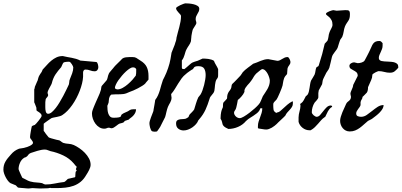

<svg xmlns="http://www.w3.org/2000/svg" viewBox="-159 -750 2341 1119"><path d="M-139.2 239.3Q-139.2 225.1 -136.2 213.6Q-133.3 202.1 -127.4 191.9Q-121.6 181.6 -113.5 171.6Q-105.5 161.6 -95.2 150.4Q-75.7 127 -47.9 116.7Q-46.9 116.2 -41.5 115.5Q-36.1 114.7 -30 113.8Q-23.9 112.8 -18.8 111.8Q-13.7 110.8 -12.7 109.9Q-8.3 109.4 -0.7 106.7Q6.8 104 14.4 100.3Q22 96.7 27.6 92Q33.2 87.4 33.2 83Q33.2 77.1 30 73Q26.9 68.8 23.9 64Q20.5 61 18.3 56.9Q16.1 52.7 16.1 48.3Q16.1 44.4 17.3 35.6Q18.6 26.9 20.3 16.8Q22 6.8 23.7 -1.7Q25.4 -10.3 26.4 -13.7Q27.3 -14.6 29.3 -16.1Q31.2 -17.1 34.4 -18.6Q37.6 -20 43.9 -22Q45.9 -23.4 52.5 -30.5Q59.1 -37.6 65.9 -46.4Q72.8 -55.2 78.1 -63.2Q83.5 -71.3 83.5 -74.2Q83.5 -80.1 81.1 -84Q78.6 -87.9 74.7 -91.3Q70.8 -94.7 66.2 -97.4Q61.5 -100.1 57.6 -103Q54.2 -105 53.7 -107.7Q53.2 -110.4 53.2 -114.7Q53.2 -116.7 53.2 -119.6Q53.2 -122.6 52.2 -125Q51.3 -126.5 49.8 -130.9Q48.3 -135.3 46.4 -139.9Q44.4 -144.5 43 -148.4Q41.5 -152.3 40.5 -153.8V-229Q42.5 -232.9 43.2 -236.6Q43.9 -240.2 43.9 -243.2Q45.4 -247.1 47.9 -252.7Q50.3 -258.3 52.7 -263.9Q55.2 -269.5 57.1 -274.2Q59.1 -278.8 60.1 -280.3Q60.5 -281.2 61.5 -285.2Q62.5 -289.1 63.7 -293.5Q64.9 -297.9 66.2 -301.5Q67.4 -305.2 68.4 -306.6Q68.8 -307.1 70.8 -310.8Q72.8 -314.5 75.4 -318.4Q78.1 -322.3 80.3 -325.9Q82.5 -329.6 83.5 -330.1L89.8 -344.7Q102.1 -357.4 114.3 -371.3Q126.5 -385.3 140.4 -396.7Q154.3 -408.2 170.4 -415.8Q186.5 -423.3 207 -423.3Q220.2 -419.9 233.2 -417.7Q246.1 -415.5 258.8 -413.1Q271.5 -410.6 284.2 -407Q296.9 -403.3 309.1 -397L401.4 -388.7Q404.8 -388.7 407.2 -385Q409.7 -381.3 411.1 -376.5Q412.6 -371.6 413.3 -366.5Q414.1 -361.3 414.1 -358.4Q414.1 -348.6 408.4 -341.6Q402.8 -334.5 392.1 -334.5Q379.4 -334.5 366.2 -339.6Q353 -344.7 338.9 -344.7Q332 -344.7 328.6 -339.1Q325.2 -333.5 325.2 -327.6V-302.2Q324.2 -284.2 319.1 -263.4Q314 -242.7 305.7 -220.9Q297.4 -199.2 286.4 -178.2Q275.4 -157.2 262.2 -138.4Q249 -119.6 234.4 -104.5Q219.7 -89.4 204.6 -79.6Q198.2 -75.2 190.2 -73Q182.1 -70.8 173.3 -68.8Q164.6 -66.9 156 -65.4Q147.5 -64 140.1 -61Q138.7 -60.1 131.6 -55.2Q124.5 -50.3 116.5 -44.7Q108.4 -39.1 102.1 -34.2Q95.7 -29.3 95.7 -28.8V12.7Q95.7 13.7 97.7 15.6Q99.6 17.6 100.6 18.6Q101.6 21 105 25.6Q108.4 30.3 112.3 35.2Q116.2 40 119.6 44.2Q123 48.3 124 49.8Q125 50.8 127.7 52Q130.4 53.2 130.9 53.2Q132.8 54.2 139.6 56.2Q146.5 58.1 154.5 60.3Q162.6 62.5 170.2 64.5Q177.7 66.4 181.6 66.9Q186.5 67.4 189.9 69.6Q193.4 71.8 196.5 74.2Q199.7 76.7 202.9 79.1Q206.1 81.5 210.4 83Q225.1 87.4 240.5 88.1Q255.9 88.9 271 95.2Q286.1 102.1 303.5 113.8Q320.8 125.5 335.4 140.6Q350.1 155.8 359.6 173.6Q369.1 191.4 369.1 210.4Q369.1 217.3 366.7 225.1Q364.3 232.9 360.4 240.7Q356.4 248.5 352.1 256.1Q347.7 263.7 343.8 269.5Q329.6 294.4 311 309.6Q292.5 324.7 270 332.8Q247.6 340.8 222.4 343.5Q197.3 346.2 170.9 346.2H137.7Q136.7 345.7 136.2 345.2Q135.7 344.7 134.3 344.7L121.1 347.2L73.7 348.6L29.8 346.2L7.8 348.6Q4.4 348.6 -3.7 347.9Q-11.7 347.2 -20.8 346.4Q-29.8 345.7 -38.1 345Q-46.4 344.2 -50.8 343.8Q-55.2 343.8 -59.3 338.1Q-63.5 332.5 -66.9 330.1L-98.1 317.4Q-105.5 313 -112.8 303.5Q-120.1 293.9 -126 282.7Q-131.8 271.5 -135.5 260Q-139.2 248.5 -139.2 239.3ZM-50.8 235.8Q-50.8 237.3 -47.6 245.1Q-44.4 252.9 -40.3 262Q-36.1 271 -32.7 278.6Q-29.3 286.1 -28.8 286.1L-9.3 295.9Q4.9 304.2 15.9 307.4Q26.9 310.5 37.6 312Q48.3 313.5 59.8 314Q71.3 314.5 86.4 317.4Q86.9 317.4 92.8 320.8Q98.6 324.2 105.5 325.2Q133.3 325.2 159.9 319.6Q186.5 314 212.9 311Q216.3 310.5 220 307.9Q223.6 305.2 226.8 302Q230 298.8 232.7 296.1Q235.4 293.5 236.8 292.5L277.3 283.2L279.8 279.8Q279.8 278.3 280 274.4Q280.3 270.5 280.5 265.6Q280.8 260.7 281.2 256.6Q281.7 252.4 282.2 251L288.1 244.1Q286.6 242.2 285.6 240.2Q283.2 236.8 283.2 235.8L288.1 222.2Q288.1 221.2 285.6 219.2Q283.2 217.3 282.2 216.3L271 202.6Q245.6 172.9 209.5 155.8Q173.3 138.7 135.3 130.9Q125.5 127.9 118.4 124.8Q111.3 121.6 102.1 121.6Q91.8 121.6 80.8 123.8Q69.8 126 58.8 129.2Q47.9 132.3 37.6 136Q27.3 139.6 18.6 142.1Q17.6 143.1 15.9 144.5Q14.2 146 11.7 146Q8.3 148.9 6.6 151.4Q4.9 153.8 3.2 156Q1.5 158.2 -1.2 160.9Q-3.9 163.6 -9.3 166.5Q-10.3 166.5 -13.9 167.5Q-17.6 168.5 -18.6 169.9Q-34.2 179.7 -42.5 198.7Q-50.8 217.8 -50.8 235.8ZM105 -126Q105 -119.6 105.5 -112.8Q106 -106 107.7 -100.1Q109.4 -94.2 112.5 -90.6Q115.7 -86.9 121.6 -86.9Q131.8 -86.9 143.1 -96.4Q154.3 -106 166 -120.8Q177.7 -135.7 188.7 -154.3Q199.7 -172.9 209.5 -190.9Q219.2 -209 226.6 -224.6Q233.9 -240.2 238.3 -249Q244.1 -258.3 244.4 -269.5Q244.6 -280.8 248.5 -289.1Q255.4 -304.7 261.7 -322.8Q268.1 -340.8 268.1 -357.4Q268.1 -359.9 265.6 -365.2Q263.2 -370.6 259.5 -376Q255.9 -381.3 252.2 -385.5Q248.5 -389.6 246.6 -389.6Q244.1 -390.1 241.7 -390.1Q239.3 -390.1 236.8 -390.1Q231 -390.1 225.1 -389.2Q219.2 -388.2 212.9 -386.7Q206.5 -380.4 204.3 -373.5Q202.1 -366.7 197.8 -358.9Q188 -347.2 179.4 -336.9Q170.9 -326.7 164.1 -315.9Q157.2 -305.2 151.9 -292.7Q146.5 -280.3 142.6 -263.7L141.6 -261.7Q141.1 -260.7 140.9 -259.8Q140.6 -258.8 140.1 -257.8Q137.7 -252.4 134 -246.3Q130.4 -240.2 127 -233.6Q123.5 -227.1 120.8 -220.5Q118.2 -213.9 118.2 -208L121.6 -196.8Q121.6 -192.9 119.9 -189.7Q118.2 -186.5 116 -183.8Q113.8 -181.2 111.3 -178.5Q108.9 -175.8 107.4 -172.4Q105.5 -163.6 105.2 -155.3Q105 -147 105 -136.7Z M377.9 -98.1Q378.4 -101.6 381.1 -109.4Q383.8 -117.2 387.5 -126Q391.1 -134.8 394.5 -142.8Q397.9 -150.9 399.9 -155.3Q406.7 -171.9 415 -189.2Q423.3 -206.5 427.7 -222.2Q429.2 -225.1 429.7 -229Q430.2 -232.9 430.7 -236.8Q431.2 -240.7 432.1 -244.6Q433.1 -248.5 435.5 -251L460.9 -280.3Q463.9 -283.7 465.6 -288.6Q467.3 -293.5 468.5 -298.6Q469.7 -303.7 470.9 -308.8Q472.2 -314 474.1 -317.4Q474.1 -318.8 476.3 -322.8Q478.5 -326.7 479.5 -327.6Q481.9 -330.6 486.1 -335.7Q490.2 -340.8 494.6 -345.7Q499 -350.6 502.2 -354.5Q505.4 -358.4 505.4 -358.9Q507.3 -361.8 514.2 -368.7Q521 -375.5 528.8 -383.1Q536.6 -390.6 543.7 -397.7Q550.8 -404.8 553.7 -408.2Q562.5 -414.6 574.5 -416Q586.4 -417.5 597.7 -417.5H612.8Q620.6 -417.5 625.7 -416.3Q630.9 -415 635.3 -412.6Q639.6 -410.2 645 -406.2Q650.4 -402.3 659.2 -397Q685.5 -381.3 696 -359.9Q706.5 -338.4 706.5 -307.6V-286.1Q705.6 -285.2 702.9 -282Q700.2 -278.8 697 -275.1Q693.8 -271.5 691.2 -268.3Q688.5 -265.1 688 -263.7Q682.1 -257.3 670.4 -250Q658.7 -242.7 645.3 -235.6Q631.8 -228.5 618.7 -222.9Q605.5 -217.3 596.7 -214.4Q575.2 -203.6 559.6 -201.9Q543.9 -200.2 527.3 -200.2Q518.6 -200.2 509.8 -200Q501 -199.7 489.3 -198.7Q483.4 -193.4 480.7 -188Q478 -182.6 476.8 -177.2Q475.6 -171.9 475.3 -165.8Q475.1 -159.7 474.1 -152.8Q474.1 -152.3 473.1 -149.7Q472.2 -147 470.9 -143.8Q469.7 -140.6 468.5 -137.7Q467.3 -134.8 466.8 -134.3V-129.4Q466.8 -120.6 467.8 -109.4Q468.8 -98.1 472.2 -88.1Q475.6 -78.1 482.4 -71Q489.3 -64 501.5 -64Q504.4 -64 510 -64Q515.6 -64 522 -64.5Q528.3 -64.9 534.4 -66.2Q540.5 -67.4 543.5 -69.3Q543.9 -69.8 544.9 -72Q545.9 -74.2 546.9 -76.7Q547.9 -79.1 549.1 -81.3Q550.3 -83.5 551.3 -83.5Q560.1 -90.3 573.5 -95.5Q586.9 -100.6 596.7 -107.9Q602.5 -111.3 608.2 -112.3Q613.8 -113.3 619.6 -113.3H633.8Q633.8 -103.5 630.4 -95.5Q627 -87.4 621.6 -80.6Q616.2 -73.7 609.4 -68.1Q602.5 -62.5 595.7 -57.6L591.8 -53.2L568.8 -45.4Q568.4 -45.4 567.1 -43.7Q565.9 -42 564.5 -40.3Q563 -38.6 561.5 -37.1Q560.1 -35.6 558.6 -35.6Q558.1 -35.2 555.7 -34.4Q553.2 -33.7 550.8 -33Q548.3 -32.2 546.1 -31.7Q543.9 -31.2 543.5 -31.2Q536.1 -29.8 529.5 -24.9Q522.9 -20 516.6 -15.1Q510.3 -10.3 503.7 -6.3Q497.1 -2.4 489.3 -2.4Q486.3 -2.4 482.7 -4.2Q479 -5.9 476.6 -5.9Q469.2 -5.9 463.1 -2.9Q457 0 448.7 0Q433.1 0 419.9 -8.1Q406.7 -16.1 397.2 -29.1Q387.7 -42 382.3 -57.6Q377 -73.2 377 -87.9ZM510.7 -237.3Q510.7 -235.4 512.7 -233.9Q514.6 -232.4 517.1 -231.2Q519.5 -230 522 -229.5Q524.4 -229 525.9 -229Q540 -229 555.9 -237.8Q571.8 -246.6 586.4 -259.3Q601.1 -272 613.3 -285.6Q625.5 -299.3 632.3 -309.1Q634.3 -316.9 634.5 -322.8Q634.8 -328.6 634.8 -335.4V-347.2Q631.3 -353 626.7 -355.2Q622.1 -357.4 615.2 -357.4Q607.9 -357.4 597.4 -350.8Q586.9 -344.2 575.2 -333.5Q563.5 -322.8 552 -309.3Q540.5 -295.9 531.2 -282.7Q522 -269.5 516.4 -257.3Q510.7 -245.1 510.7 -237.3Z M711.9 -32.2Q711.9 -37.6 714.6 -46.9Q717.3 -56.2 720.9 -65.9Q724.6 -75.7 728.3 -85Q731.9 -94.2 733.9 -99.6Q734.4 -100.6 735.4 -105.2Q736.3 -109.9 736.3 -112.3Q736.8 -115.7 738.3 -123.3Q739.7 -130.9 741.2 -139.4Q742.7 -147.9 743.9 -155.8Q745.1 -163.6 745.6 -167.5Q755.4 -180.2 761.7 -194.3Q768.1 -208.5 772.5 -223.4Q776.9 -238.3 781 -253.7Q785.2 -269 790.5 -283.7L800.3 -303.2Q805.7 -314 811 -326.9Q816.4 -339.8 820.8 -353.3Q825.2 -366.7 828.9 -380.1Q832.5 -393.6 834.5 -405.3L840.8 -442.9Q846.2 -458.5 853 -473.6Q859.9 -488.8 863.8 -504.4Q864.7 -505.9 865.7 -509.3Q866.7 -512.7 867.7 -516.6Q868.7 -520.5 869.1 -524.4Q869.6 -528.3 869.6 -529.8Q873 -544.9 877.4 -560.8Q881.8 -576.7 886 -592.5Q890.1 -608.4 893.1 -624.5Q896 -640.6 896 -656.2Q896 -660.6 891.6 -665.8Q887.2 -670.9 881.6 -676.8Q876 -682.6 871.6 -689.2Q867.2 -695.8 867.2 -702.6Q867.2 -705.6 874.3 -710.2Q881.3 -714.8 890.9 -719.5Q900.4 -724.1 909.7 -727.3Q918.9 -730.5 922.9 -730.5Q929.2 -730.5 942.4 -729.5Q955.6 -728.5 969 -725.3Q982.4 -722.2 992.4 -715.8Q1002.4 -709.5 1002.4 -698.7Q1002.4 -689.9 999.3 -683.1Q996.1 -676.3 991.9 -669.4Q987.8 -662.6 984.6 -655.3Q981.4 -647.9 981.4 -638.7Q981.4 -632.3 983.4 -627Q985.4 -621.6 985.4 -614.7Q985.4 -612.3 982.7 -607.7Q980 -603 976.6 -597.7Q973.1 -592.3 970 -587.2Q966.8 -582 965.3 -579.6Q964.4 -578.1 963.1 -573Q961.9 -567.9 960.4 -561.3Q959 -554.7 958 -548.6Q957 -542.5 956.5 -539.6Q956.5 -537.6 956.1 -533.2Q955.6 -528.8 955.1 -523.9Q954.6 -519 954.3 -515.1Q954.1 -511.2 954.1 -510.3Q950.2 -497.1 942.4 -486.1Q934.6 -475.1 928.2 -462.9Q923.8 -454.6 921.4 -446.3Q918.9 -438 916.5 -429.9Q914.1 -421.9 910.6 -413.8Q907.2 -405.8 900.9 -397.9V-355Q900.9 -349.1 906.5 -348.1Q912.1 -347.2 915.5 -347.2Q919.4 -350.1 925.5 -355.2Q931.6 -360.4 937.7 -365.7Q943.8 -371.1 949 -375.7Q954.1 -380.4 956.5 -381.8Q957.5 -383.3 962.6 -385.5Q967.8 -387.7 973.9 -389.9Q980 -392.1 985.4 -393.6Q990.7 -395 992.2 -395.5Q992.7 -395.5 996.8 -397.5Q1001 -399.4 1006.1 -401.6Q1011.2 -403.8 1015.9 -406Q1020.5 -408.2 1022 -408.7Q1028.8 -408.7 1037.6 -408.2Q1046.4 -407.7 1055.4 -406.5Q1064.5 -405.3 1073 -402.6Q1081.5 -399.9 1087.9 -395.5Q1092.3 -383.3 1099.6 -371.6Q1106.9 -359.9 1112.3 -347.2V-317.4Q1112.3 -312.5 1112.1 -307.1Q1111.8 -301.8 1109.9 -297.4Q1109.9 -295.9 1106.7 -292Q1103.5 -288.1 1103 -287.1Q1099.1 -280.8 1097.2 -272.5Q1095.2 -264.2 1094.2 -255.1Q1093.3 -246.1 1092.5 -237.1Q1091.8 -228 1090.3 -220.7Q1088.4 -212.9 1084.2 -207.3Q1080.1 -201.7 1075.7 -196.5Q1071.3 -191.4 1067.6 -186.3Q1064 -181.2 1062.5 -174.8Q1056.6 -156.2 1051 -140.6Q1045.4 -125 1038.8 -110.8Q1032.2 -96.7 1023.4 -83Q1014.6 -69.3 1001.5 -54.2L996.6 -48.3Q992.7 -37.1 983.4 -26.6Q974.1 -16.1 962.2 -7.8Q950.2 0.5 936.8 5.4Q923.3 10.3 911.1 10.3Q893.6 10.3 880.4 0.2Q867.2 -9.8 867.2 -30.3Q867.2 -43.9 874.5 -48.8Q881.8 -53.7 891.8 -54.9Q901.9 -56.2 912.4 -56.4Q922.9 -56.6 929.7 -61.5Q936 -64.9 938 -66.7Q939.9 -68.4 940.7 -70.3Q941.4 -72.3 942.1 -75Q942.9 -77.6 946.8 -83.5Q948.2 -85 951.9 -88.6Q955.6 -92.3 959.7 -96.4Q963.9 -100.6 967.5 -105Q971.2 -109.4 972.7 -112.3Q978 -129.4 983.4 -147.5Q988.8 -165.5 996.6 -182.6L1009.8 -199.2Q1015.6 -208.5 1021 -223.4Q1026.4 -238.3 1030.5 -254.4Q1034.7 -270.5 1037.1 -286.1Q1039.6 -301.8 1039.6 -312.5Q1039.6 -335.9 1031 -350.1Q1022.5 -364.3 997.1 -364.3Q985.4 -364.3 978.8 -361.8Q972.2 -359.4 965.3 -347.2Q962.9 -346.2 957 -342.5Q951.2 -338.9 944.6 -334.2Q938 -329.6 932.4 -325.4Q926.8 -321.3 925.3 -319.3Q910.2 -307.6 899.4 -293Q888.7 -278.3 879.2 -262.7Q869.6 -247.1 860.1 -231.4Q850.6 -215.8 838.4 -201.7Q838.4 -193.4 839.6 -189.2Q840.8 -185.1 840.8 -181.6Q840.8 -172.9 838.6 -166Q836.4 -159.2 833.3 -153.1Q830.1 -147 826.4 -140.9Q822.8 -134.8 819.8 -127.4Q817.4 -122.1 815.2 -114Q813 -106 810.8 -97.2Q808.6 -88.4 806.9 -80.3Q805.2 -72.3 803.2 -67.4Q803.2 -67.4 802.2 -65.4Q801.3 -63.5 798.3 -57.6Q795.4 -51.8 789.6 -40.5Q783.7 -29.3 774.4 -10.3Q772 -6.8 769 -2.2Q766.1 2.4 763.2 6.3Q759.8 11.2 755.9 16.1Q749 17.6 743.2 17.6Q736.3 17.6 730.5 16.1Q724.6 14.6 721.2 8.1Q717.8 1.5 715.6 -6.6Q713.4 -14.6 712.6 -22Q711.9 -29.3 711.9 -32.2Z M1344.2 -3.4V-15.1Q1344.2 -28.3 1348.1 -41Q1352.1 -53.7 1356.9 -66.2Q1361.8 -78.6 1365.7 -91.8Q1369.6 -105 1369.6 -119.1Q1362.3 -119.1 1359.9 -118.7Q1357.4 -118.2 1356.7 -116.5Q1356 -114.7 1355.5 -111.8Q1355 -108.9 1351.1 -104Q1347.2 -97.2 1337.9 -89.8Q1328.6 -82.5 1317.9 -75.4Q1307.1 -68.4 1296.9 -62Q1286.6 -55.7 1281.7 -50.8L1273.9 -43.9Q1265.1 -33.2 1253.4 -24.7Q1241.7 -16.1 1228 -10.3Q1214.4 -4.4 1200 -1.5Q1185.5 1.5 1171.9 1.5Q1153.3 -6.8 1147 -12.9Q1140.6 -19 1138.4 -25.1Q1136.2 -31.2 1135 -39.1Q1133.8 -46.9 1126.5 -58.1Q1126.5 -60.1 1126.7 -64.7Q1127 -69.3 1127.2 -74.2Q1127.4 -79.1 1127.9 -83.5Q1128.4 -87.9 1128.9 -89.4Q1128.9 -90.3 1129.6 -94.7Q1130.4 -99.1 1131.8 -104.2Q1133.3 -109.4 1135.3 -114.5Q1137.2 -119.6 1139.2 -122.6Q1141.1 -129.4 1140.6 -138.2Q1140.1 -147 1144 -153.8Q1145 -154.3 1147.9 -157.5Q1150.9 -160.6 1154.3 -164.3Q1157.7 -168 1160.4 -171.1Q1163.1 -174.3 1163.6 -174.8Q1164.6 -175.8 1164.6 -179.4Q1164.6 -183.1 1165 -188.5Q1166 -192.9 1166.5 -196.8Q1167 -200.7 1168 -201.7L1170.4 -208Q1173.3 -214.4 1180.2 -222.9Q1187 -231.4 1189 -239.7Q1190.9 -246.6 1190.9 -251.5Q1190.9 -256.3 1195.8 -261.7Q1198.7 -264.2 1205.6 -271Q1212.4 -277.8 1219.7 -285.4Q1227.1 -293 1233.4 -299.8Q1239.7 -306.6 1242.2 -309.1Q1242.7 -309.6 1244.9 -312.7Q1247.1 -315.9 1249.3 -319.1Q1251.5 -322.3 1253.4 -325.2Q1255.4 -328.1 1255.4 -328.6Q1260.7 -335 1269 -342Q1277.3 -349.1 1286.1 -355.7Q1294.9 -362.3 1303 -368.2Q1311 -374 1316.4 -378.4Q1327.1 -381.3 1337.9 -386Q1348.6 -390.6 1359.4 -395Q1370.1 -399.4 1381.3 -402.3Q1392.6 -405.3 1404.3 -405.3L1457.5 -395.5Q1465.3 -395.5 1472.2 -398.9Q1479 -402.3 1485.8 -406.5Q1492.7 -410.6 1500 -414.1Q1507.3 -417.5 1516.6 -417.5Q1520 -417.5 1523.2 -414.1Q1526.4 -410.6 1528.6 -406Q1530.8 -401.4 1532.2 -396.7Q1533.7 -392.1 1533.7 -390.1Q1533.7 -382.8 1532 -378.9Q1530.3 -375 1527.6 -371.3Q1524.9 -367.7 1522 -363.3Q1519 -358.9 1516.6 -350.6L1514.2 -319.3Q1514.2 -318.4 1512.7 -316.7Q1511.2 -314.9 1509.3 -312.7Q1507.3 -310.5 1505.9 -308.8Q1504.4 -307.1 1503.9 -306.6Q1499 -299.8 1496.6 -293.2Q1494.1 -286.6 1492.7 -279.8Q1491.2 -272.9 1490.2 -266.1Q1489.3 -259.3 1487.8 -252Q1486.8 -247.6 1482.2 -235.1Q1477.5 -222.7 1471.7 -209Q1465.8 -195.3 1460.4 -183.8Q1455.1 -172.4 1453.1 -170.4Q1449.2 -165.5 1445.8 -162.4Q1442.4 -159.2 1439.7 -156.2Q1437 -153.3 1435.3 -149.9Q1433.6 -146.5 1433.6 -141.1Q1433.6 -138.7 1433.6 -132.8Q1433.6 -127 1434.1 -120.6Q1434.6 -114.3 1435.5 -109.4Q1436.5 -104.5 1438 -104Q1439.9 -99.6 1444.8 -95.9Q1449.7 -92.3 1455.1 -92.3L1457.5 -95.2Q1465.3 -95.2 1473.6 -102.1Q1481.9 -108.9 1492.2 -118.7Q1502.4 -128.4 1515.4 -139.6Q1528.3 -150.9 1545.4 -159.7Q1546.4 -159.7 1547.1 -158.4Q1547.9 -157.2 1547.9 -156.2V-147Q1547.9 -135.7 1542.7 -127.2Q1537.6 -118.7 1530.3 -110.8Q1522.9 -103 1515.6 -94.7Q1508.3 -86.4 1503.9 -76.2Q1501.5 -73.2 1494.1 -66.2Q1486.8 -59.1 1478.5 -51.5Q1470.2 -43.9 1462.9 -36.9Q1455.6 -29.8 1453.1 -26.9Q1447.8 -22 1440.7 -16.4Q1433.6 -10.7 1425.5 -6.1Q1417.5 -1.5 1408.9 1.7Q1400.4 4.9 1392.6 4.9Q1382.8 4.9 1370.6 2.4Q1358.4 0 1348.6 -1ZM1205.1 -92.3Q1205.1 -86.4 1208.3 -80.8Q1211.4 -75.2 1216.1 -70.8Q1220.7 -66.4 1226.6 -64Q1232.4 -61.5 1237.8 -61.5Q1247.1 -61.5 1262.7 -70.8Q1278.3 -80.1 1294.9 -92.8Q1311.5 -105.5 1326.4 -118.9Q1341.3 -132.3 1348.6 -141.1Q1356.9 -149.9 1362.1 -163.8Q1367.2 -177.7 1373 -189.5Q1379.4 -200.2 1386.7 -210.4Q1394 -220.7 1399.9 -231.4Q1405.8 -242.2 1409.7 -254.2Q1413.6 -266.1 1413.6 -279.8Q1413.6 -285.6 1410.4 -296.9Q1407.2 -308.1 1401.4 -319.3Q1395.5 -330.6 1387.2 -338.9Q1378.9 -347.2 1368.2 -347.2Q1365.7 -346.2 1361.1 -343Q1356.4 -339.8 1351.6 -335.7Q1346.7 -331.5 1342.3 -327.9Q1337.9 -324.2 1335.9 -322.8Q1330.6 -317.9 1326.7 -312.7Q1322.8 -307.6 1319.6 -302.2Q1316.4 -296.9 1313.2 -291.3Q1310.1 -285.6 1305.7 -280.3Q1301.8 -273.9 1295.7 -267.3Q1289.6 -260.7 1283.4 -253.7Q1277.3 -246.6 1272.2 -239Q1267.1 -231.4 1265.6 -223.1V-214.4Q1262.7 -207.5 1258.3 -200.9Q1253.9 -194.3 1248.5 -188Q1243.2 -181.6 1237.5 -176.3Q1231.9 -170.9 1227.1 -167.5Q1226.6 -164.6 1225.3 -158Q1224.1 -151.4 1222.7 -144Q1221.2 -136.7 1219.7 -130.6Q1218.3 -124.5 1217.8 -122.6Q1216.8 -117.2 1214.8 -113.8Q1212.9 -110.4 1210.7 -107.2Q1208.5 -104 1206.8 -100.6Q1205.1 -97.2 1205.1 -92.3Z M1581.1 -65.9Q1581.1 -74.7 1582.8 -83.5Q1584.5 -92.3 1586.7 -100.8Q1588.9 -109.4 1590.6 -117.9Q1592.3 -126.5 1592.3 -134.3L1590.3 -143.6Q1590.3 -144.5 1592 -145.8Q1593.8 -147 1594.7 -147Q1605.5 -154.8 1611.1 -165.8Q1616.7 -176.8 1623.5 -189.5L1624.5 -190.4Q1626 -191.9 1627 -191.9Q1627.4 -192.4 1630.9 -195.6Q1634.3 -198.7 1634.3 -199.2Q1639.2 -207.5 1641.4 -217.8Q1643.6 -228 1645.3 -239Q1647 -250 1648.7 -260.7Q1650.4 -271.5 1653.8 -280.3Q1659.2 -290 1664.6 -298.1Q1669.9 -306.2 1674.3 -314.9Q1678.2 -324.7 1679.7 -336.9Q1681.2 -349.1 1685.1 -357.4Q1685.1 -358.4 1690.2 -360.8Q1695.3 -363.3 1696.3 -364.3Q1696.8 -364.7 1699 -369.6Q1701.2 -374.5 1701.2 -377Q1720.2 -434.1 1733.4 -495.1L1749.5 -512.7Q1751.5 -517.1 1752.9 -523.2Q1754.4 -529.3 1755.4 -535.6Q1756.3 -542 1757.3 -548.1Q1758.3 -554.2 1760.3 -558.6Q1761.7 -564 1764.6 -569.8Q1767.6 -575.7 1770.8 -581.8Q1773.9 -587.9 1776.4 -593.8Q1778.8 -599.6 1778.8 -605.5Q1778.8 -622.1 1772.9 -632.8Q1767.1 -643.6 1759.8 -650.1Q1752.4 -656.7 1746.6 -660.9Q1740.7 -665 1740.7 -668.9Q1740.7 -673.3 1746.8 -677.2Q1752.9 -681.2 1760.5 -684.1Q1768.1 -687 1774.9 -689Q1781.7 -690.9 1783.2 -690.9L1803.2 -687.5L1853 -690.9Q1860.8 -690.9 1866 -690.4Q1871.1 -689.9 1874.3 -687.7Q1877.4 -685.5 1878.9 -680.7Q1880.4 -675.8 1880.4 -666.5Q1880.4 -652.3 1877.9 -644Q1875.5 -635.7 1871.3 -629.2Q1867.2 -622.6 1862.1 -615.5Q1856.9 -608.4 1851.6 -596.2Q1846.2 -582 1844 -566.2Q1841.8 -550.3 1835.4 -534.7Q1833 -530.3 1827.9 -523.9Q1822.8 -517.6 1822.8 -515.1Q1822.3 -514.2 1820.3 -508.5Q1818.4 -502.9 1816.2 -496.1Q1814 -489.3 1812.3 -483.2Q1810.5 -477.1 1810.1 -475.6Q1807.6 -467.8 1802.5 -460.7Q1797.4 -453.6 1792 -446.8Q1786.6 -439.9 1782 -432.6Q1777.3 -425.3 1775.4 -417.5Q1771.5 -401.9 1768.1 -386Q1764.6 -370.1 1760.3 -355Q1758.3 -349.6 1755.4 -344.7Q1752.4 -339.8 1748.5 -334.5Q1745.1 -330.1 1742.4 -325.4Q1739.7 -320.8 1737.3 -314.9Q1734.9 -309.6 1729.2 -298.8Q1723.6 -288.1 1721.7 -280.3L1718.3 -259.3L1698.7 -223.1Q1698.7 -222.2 1698.2 -220Q1697.8 -217.8 1697.5 -215.3Q1697.3 -212.9 1696.8 -210.7Q1696.3 -208.5 1696.3 -208V-182.6Q1695.8 -178.2 1692.9 -173.8Q1689.9 -169.4 1686.3 -165Q1682.6 -160.6 1679.2 -157Q1675.8 -153.3 1674.3 -151.4Q1666.5 -139.2 1662.4 -124.5Q1658.2 -109.9 1658.2 -96.2Q1658.2 -91.3 1661.4 -86.7Q1664.6 -82 1668.9 -78.1Q1673.3 -74.2 1678.2 -71.8Q1683.1 -69.3 1686 -69.3Q1697.3 -69.3 1706.5 -79.6Q1715.8 -89.8 1725.1 -102.3Q1734.4 -114.7 1745.1 -125Q1755.9 -135.3 1770.5 -135.3L1776.4 -131.8V-127.4Q1767.1 -121.6 1761.7 -115.2Q1756.3 -108.9 1752.4 -101.8Q1748.5 -94.7 1745.1 -86.9Q1741.7 -79.1 1737.3 -70.8Q1737.3 -69.8 1735.6 -68.6Q1733.9 -67.4 1733.4 -67.4Q1721.2 -59.1 1712.4 -49.1Q1703.6 -39.1 1694.8 -28.8Q1686 -18.6 1676 -8.8Q1666 1 1651.4 9.3H1645.5Q1623 9.3 1605 -4.6Q1586.9 -18.6 1581.1 -39.6Z M1823.2 -45.4Q1823.2 -56.2 1827.1 -69.3Q1831.1 -82.5 1836.4 -95.7Q1841.8 -108.9 1847.9 -121.3Q1854 -133.8 1857.9 -143.6Q1861.3 -150.9 1865.7 -154.8Q1870.1 -158.7 1874.5 -162.1Q1878.9 -165.5 1882.3 -170.4Q1885.7 -175.3 1886.7 -185.1L1883.3 -202.6Q1883.3 -208.5 1885.7 -214.8Q1888.2 -221.2 1891.1 -227.8Q1894 -234.4 1896.5 -241Q1898.9 -247.6 1899.4 -254.9L1925.8 -307.6Q1925.8 -322.3 1918.2 -328.9Q1910.6 -335.4 1901.6 -339.8Q1892.6 -344.2 1885 -349.6Q1877.4 -355 1877.4 -366.7Q1877.4 -371.6 1880.4 -375.2Q1883.3 -378.9 1887.5 -381.3Q1891.6 -383.8 1896.2 -385.3Q1900.9 -386.7 1904.8 -386.7L1925.8 -381.8Q1930.7 -381.8 1936.8 -382.8Q1942.9 -383.8 1948.7 -385.7Q1954.6 -387.7 1959.2 -390.6Q1963.9 -393.6 1966.3 -397.9Q1968.3 -401.4 1972.4 -409.2Q1976.6 -417 1981.2 -425.8Q1985.8 -434.6 1989.7 -442.4Q1993.7 -450.2 1995.1 -453.6Q2001.5 -465.8 2005.6 -476.3Q2009.8 -486.8 2015.1 -494.6Q2020.5 -502.4 2029.1 -506.8Q2037.6 -511.2 2052.2 -511.2Q2059.1 -511.2 2063.7 -506.3Q2068.4 -501.5 2070.8 -498.5V-483.9Q2070.8 -473.6 2067.4 -464.4Q2064 -455.1 2059.8 -446.3Q2055.7 -437.5 2052.2 -429.2Q2048.8 -420.9 2048.8 -412.1Q2048.8 -404.8 2053 -400.6Q2057.1 -396.5 2064.2 -394.5Q2071.3 -392.6 2080.8 -392.1Q2090.3 -391.6 2100.6 -391.1Q2111.8 -390.6 2122.8 -389.6Q2133.8 -388.7 2142.6 -385.5Q2151.4 -382.3 2156.7 -376.7Q2162.1 -371.1 2162.1 -360.8V-355Q2149.9 -340.8 2139.9 -333.5Q2129.9 -326.2 2113.3 -326.2Q2096.7 -326.2 2080.6 -330.8Q2064.5 -335.4 2047.4 -335.4Q2045.9 -335.4 2040.3 -333.3Q2034.7 -331.1 2028.6 -327.9Q2022.5 -324.7 2017.3 -321Q2012.2 -317.4 2011.2 -314.9Q2011.2 -314.9 2011 -312.5Q2010.7 -310.1 2010.3 -306.9Q2009.8 -303.7 2009.5 -301Q2009.3 -298.3 2009.3 -297.4Q2008.3 -293.9 2006.3 -289.6Q2004.4 -285.2 2004.4 -283.7L1985.8 -241.7Q1985.8 -240.7 1985.8 -237.1Q1985.8 -233.4 1985.1 -228.5Q1984.4 -223.6 1982.9 -218.5Q1981.4 -213.4 1979 -210.4Q1977.5 -209 1974.1 -205.3Q1970.7 -201.7 1966.8 -197.8Q1962.9 -193.8 1959.2 -190.2Q1955.6 -186.5 1953.6 -185.1Q1953.6 -179.7 1951.9 -176Q1950.2 -172.4 1948.2 -169.2Q1946.3 -166 1944.6 -162.4Q1942.9 -158.7 1942.4 -153.8V-137.7Q1940.9 -131.8 1936.8 -126Q1932.6 -120.1 1928.2 -114.3Q1923.8 -108.4 1920.4 -102.1Q1917 -95.7 1917 -88.9Q1917 -76.7 1926 -73Q1935.1 -69.3 1945.3 -69.3Q1962.9 -69.3 1978.5 -80.1Q1994.1 -90.8 2009.8 -103.5Q2025.4 -116.2 2041.7 -127Q2058.1 -137.7 2076.7 -137.7Q2076.7 -126.5 2070.3 -115.7Q2064 -105 2054.4 -95Q2044.9 -85 2033.2 -75.9Q2021.5 -66.9 2011.2 -59.1Q2010.3 -58.6 2009.5 -57.9Q2008.8 -57.1 2006.1 -55.7Q2003.4 -54.2 1998.8 -51.8Q1994.1 -49.3 1985.8 -45.4Q1973.6 -35.6 1962.2 -24.9Q1950.7 -14.2 1938 -4.9Q1925.3 4.4 1911.1 10.3Q1897 16.1 1879.4 16.1Q1866.7 16.1 1856.4 11Q1846.2 5.9 1838.9 -2.7Q1831.5 -11.2 1827.4 -22.5Q1823.2 -33.7 1823.2 -45.4Z"/></svg>

Font: IM FELL English
Style: Italic
Weight: 400
Italic angle: -18°
Designer: Igino Marini
Foundry: Igino Marini
Version: 3.00